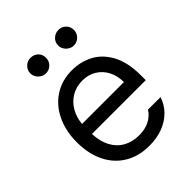

<svg xmlns="http://www.w3.org/2000/svg" viewBox="-209 -844 971 971"><g transform="rotate(-45 276.5 -359.0)"><path d="M42 -260.7Q42 -341.8 72 -404.5Q102.1 -467.3 156.5 -502.2Q210.9 -537.1 282.2 -537.1Q342.3 -537.1 394 -510.5Q445.8 -483.9 478.3 -424.6Q510.7 -365.2 510.7 -272.5V-237.3H126Q127.9 -182.1 148.9 -143.1Q169.9 -104 206.3 -83.7Q242.7 -63.5 290 -63.5Q335 -63.5 366 -80.3Q397 -97.2 413.1 -124H502.9Q490.2 -84 460.7 -53.5Q431.2 -22.9 387.5 -6.1Q343.8 10.7 290 10.7Q214.4 10.7 158.2 -22.9Q102.1 -56.6 72 -118.2Q42 -179.7 42 -260.7ZM425.8 -308.6Q425.8 -353 408 -387.9Q390.1 -422.9 357.4 -442.9Q324.7 -462.9 282.2 -462.9Q237.8 -462.9 203.4 -441.9Q168.9 -420.9 149.2 -385.5Q129.4 -350.1 126.5 -308.6ZM122.1 -673.8Q122.1 -697.3 138.7 -713.4Q155.3 -729.5 177.7 -729.5Q202.6 -729.5 218.5 -713.9Q234.4 -698.2 234.4 -673.8Q234.4 -651.4 218.3 -634.8Q202.1 -618.2 177.7 -618.2Q163.6 -618.2 150.6 -626Q137.7 -633.8 129.9 -646.7Q122.1 -659.7 122.1 -673.8ZM321.3 -673.8Q321.3 -697.8 338.1 -713.6Q355 -729.5 377.9 -729.5Q401.4 -729.5 417.5 -713.6Q433.6 -697.8 433.6 -673.8Q433.6 -659.2 426.3 -646.5Q418.9 -633.8 406 -626Q393.1 -618.2 377.9 -618.2Q363.3 -618.2 350.1 -626Q336.9 -633.8 329.1 -646.7Q321.3 -659.7 321.3 -673.8Z"/></g></svg>

Font: WEMIX Pretendard
Style: Regular
Weight: 400
Designer: Base glyphs from Inter by Rasmus Andersson; Hangeul glyphs from Noto Sans CJK(Source Han Sans) by Jang Soo-young and Kan
Foundry: Kil Hyung-jin
Version: Version 1.000